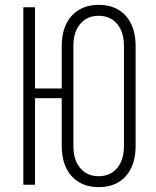

<svg xmlns="http://www.w3.org/2000/svg" viewBox="-20 -760 640 790"><path d="M386 10Q316 10 275 -35Q234 -80 234 -160V-356H124V0H76V-730H124V-396H234V-570Q234 -650 275 -695Q316 -740 386 -740Q457 -740 497.5 -695Q538 -650 538 -570V-160Q538 -80 497.5 -35Q457 10 386 10ZM386 -35Q434 -35 462 -68.5Q490 -102 490 -160V-570Q490 -628 462 -661.5Q434 -695 386 -695Q338 -695 310 -661.5Q282 -628 282 -570V-160Q282 -102 310 -68.5Q338 -35 386 -35Z"/></svg>

Font: NKDuy Mono Thin
Style: Regular
Weight: 100
Monospace: yes
Designer: NKDuy
Foundry: NKDuy
Version: Version 2.251; ttfautohint (v1.8.4.7-5d5b)